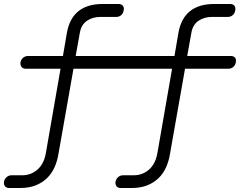

<svg xmlns="http://www.w3.org/2000/svg" viewBox="-635 -750 1255 964"><path d="M524 -469Q538 -469 545 -460.5Q552 -452 549 -438Q547 -423 536.5 -414Q526 -405 512 -405H294L219 20Q213 58 199 89.5Q185 121 161.5 144Q138 167 104.5 180.5Q71 194 25 194H-29Q-43 194 -50 185Q-57 176 -55 162Q-52 148 -41.5 139Q-31 130 -17 130H37Q80 130 112.5 102Q145 74 155 20L229 -405H-266L-341 20Q-347 58 -361 89.5Q-375 121 -398.5 144Q-422 167 -455.5 180.5Q-489 194 -535 194H-589Q-603 194 -610 185Q-617 176 -615 162Q-612 148 -601.5 139Q-591 130 -577 130H-523Q-480 130 -447.5 102Q-415 74 -405 20L-331 -405H-506Q-520 -405 -527 -414Q-534 -423 -532 -438Q-529 -452 -518.5 -460.5Q-508 -469 -493 -469H-319L-299 -586Q-286 -658 -241 -694Q-196 -730 -120 -730H-40Q-25 -730 -18 -721Q-11 -712 -14 -698Q-16 -683 -26.5 -674Q-37 -665 -51 -665H-131Q-170 -665 -198.5 -645.5Q-227 -626 -234 -586L-255 -469H241L261 -586Q274 -658 319 -694Q364 -730 440 -730H520Q535 -730 542 -721Q549 -712 546 -698Q544 -683 533.5 -674Q523 -665 509 -665H429Q390 -665 361.5 -645.5Q333 -626 326 -586L305 -469Z"/></svg>

Font: Maple Mono NL ExtraLight
Style: Italic
Weight: 275
Italic angle: -10°
Monospace: yes
Designer: subframe7536
Version: Version 7.000